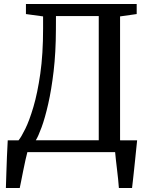

<svg xmlns="http://www.w3.org/2000/svg" viewBox="-20 -763 757 963"><path d="M110.1 -743H665.6V-692.5L582.2 -680.7V-59.9L645.1 -30.4L567.4 0H111.6L48.1 -25L73.6 -59.9Q86.6 -75.7 106.9 -116.8Q127.2 -157.9 147.6 -226.7Q168 -295.5 182.1 -393.3Q196.1 -491.1 196.1 -620V-680.7L110.1 -692.5ZM159.5 -59.4H475.3V-682.5H260.7L260.4 -614Q260 -499.8 249 -406Q237.9 -312.2 221.7 -241.2Q205.5 -170.2 188.5 -124.2Q171.6 -78.3 159.5 -59.4ZM9.5 180Q10.7 144.7 11.9 105Q13.1 65.2 14.8 23.3Q16.6 -18.6 18.8 -59H185.4L118.8 -6.1Q113.9 11.4 107.9 38.7Q101.9 65.9 96.1 94.8Q90.4 123.7 85.8 146.9Q81.2 170.1 79 180ZM576.3 180Q575 159.8 572.5 136.2Q570 112.6 567.1 88.4Q564.2 64.1 561.6 41.4Q559 18.7 557.4 0L526.5 -59H667.8Q665.7 -39 663.2 -14.9Q660.6 9.2 658.1 35.1Q655.5 61 652.7 86.8Q649.9 112.6 647.3 136.5Q644.8 160.4 642.3 180Z"/></svg>

Font: Merriweather 7pt Light
Style: Regular
Weight: 300
Designer: Eben Sorkin
Foundry: Eben Sorkin
Version: Version 2.200;gftools[0.9.31]